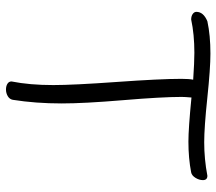

<svg xmlns="http://www.w3.org/2000/svg" viewBox="-61 -660 730 648"><g transform="rotate(90 304.0 -336.0)"><path d="M316.9 -14.2Q314.9 -3.4 304.7 2.7Q294.4 8.8 282.2 8.8Q270.5 8.8 262.7 3.9Q254.9 -1 254.9 -9.8Q267.1 -70.8 267.1 -150.9Q267.1 -218.3 256.6 -365Q246.1 -511.7 246.1 -583Q246.1 -609.9 249 -623Q189.5 -627 158.2 -627Q95.7 -627 45.9 -616.2Q34.7 -616.2 27.3 -621.3Q20 -626.5 20 -633.8Q20 -657.7 51.8 -670.9Q99.1 -681.2 161.1 -681.2Q210.9 -681.2 310.5 -670.7Q410.2 -660.2 460 -660.2Q516.6 -660.2 573.2 -670.9Q587.9 -670.9 587.9 -655.8Q587.9 -643.1 580.1 -630.6Q572.3 -618.2 562 -616.2Q514.2 -606.9 458 -606.9Q413.6 -606.9 309.1 -617.2Q307.1 -594.7 307.1 -584Q307.1 -517.6 318.1 -386.2Q329.1 -254.9 329.1 -179.2Q329.1 -90.8 316.9 -14.2Z"/></g></svg>

Font: Zhizn
Style: Regular
Weight: 400
Designer: Peter Zharnov
Foundry: Peter Zharnov
Version: Version 1.000